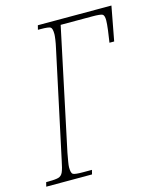

<svg xmlns="http://www.w3.org/2000/svg" viewBox="-130 -791 713 867"><g transform="rotate(-15 226.0 -357.0)"><path d="M-22 0 -17 -20H-7Q25 -20 40 -24Q55 -28 62 -44Q69 -60 76 -96L182 -591Q187 -613 189.5 -631Q192 -649 192 -656Q192 -683 183.5 -688.5Q175 -694 137 -694H125L130 -714H474L444 -554H422Q426 -578 430 -609.5Q434 -641 434 -656Q434 -679 425 -684Q416 -689 377 -689H230L110 -123Q106 -101 103 -83.5Q100 -66 100 -58Q100 -31 108.5 -25.5Q117 -20 155 -20H197L192 0Z"/></g></svg>

Font: Noto Serif ExtraCondensed Thin
Style: Italic
Weight: 100
Width: 2
Italic angle: -12°
Designer: Monotype Design Team
Foundry: Monotype Imaging Inc.
Version: Version 2.013